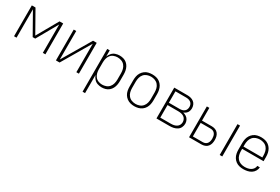

<svg xmlns="http://www.w3.org/2000/svg" viewBox="76 -1596 4167 2858"><g transform="rotate(30 2160.0 -166.5)"><path d="M91 0H134V-488L338 -127H382L586 -488V0H630V-530H567L360 -166L154 -530H91Z M811 0H874L1162 -490V0H1206V-530H1143L854 -40V-530H811Z M1387 205H1430V-106Q1443 -72 1467.5 -44Q1492 -16 1527 -4Q1562 8 1599 8Q1632 8 1664 -1Q1696 -10 1721.5 -31.5Q1747 -53 1762.5 -82.5Q1778 -112 1784 -144.5Q1790 -177 1790 -210V-320Q1790 -353 1784 -385.5Q1778 -418 1762.5 -447.5Q1747 -477 1721.5 -498.5Q1696 -520 1664 -529Q1632 -538 1599 -538Q1562 -538 1527 -526Q1492 -514 1467.5 -486Q1443 -458 1430 -424V-530H1387ZM1585 -31Q1551 -31 1519 -43.5Q1487 -56 1466 -83Q1445 -110 1437.5 -143Q1430 -176 1430 -210V-320Q1430 -354 1437.5 -387Q1445 -420 1466 -447Q1487 -474 1519 -486.5Q1551 -499 1585 -499Q1619 -499 1652 -487Q1685 -475 1707 -448Q1729 -421 1737.5 -387.5Q1746 -354 1746 -320V-210Q1746 -176 1737.5 -142.5Q1729 -109 1707 -82Q1685 -55 1652 -43Q1619 -31 1585 -31Z M2160 8Q2194 8 2227.5 -0.5Q2261 -9 2289 -29.5Q2317 -50 2334.5 -79.5Q2352 -109 2359 -142.5Q2366 -176 2366 -210V-320Q2366 -354 2359 -387.5Q2352 -421 2334.5 -450.5Q2317 -480 2289 -501Q2261 -522 2227.5 -530Q2194 -538 2160 -538Q2126 -538 2092.5 -530Q2059 -522 2031.5 -501Q2004 -480 1986 -450.5Q1968 -421 1961.5 -387.5Q1955 -354 1955 -320V-210Q1955 -176 1961.5 -142.5Q1968 -109 1986 -79.5Q2004 -50 2031.5 -29.5Q2059 -9 2092.5 -0.5Q2126 8 2160 8ZM2160 -31Q2126 -31 2093 -43Q2060 -55 2037.5 -82Q2015 -109 2006.5 -142.5Q1998 -176 1998 -210V-320Q1998 -354 2006.5 -388Q2015 -422 2037.5 -448.5Q2060 -475 2093 -487Q2126 -499 2160 -499Q2194 -499 2227 -487Q2260 -475 2282.5 -448.5Q2305 -422 2313.5 -388Q2322 -354 2322 -320V-210Q2322 -176 2313.5 -142.5Q2305 -109 2282.5 -82Q2260 -55 2227 -43Q2194 -31 2160 -31Z M2539 0H2765Q2798 0 2831 -7Q2864 -14 2892.5 -32.5Q2921 -51 2935.5 -82Q2950 -113 2950 -146Q2950 -177 2936.5 -205.5Q2923 -234 2896.5 -251.5Q2870 -269 2840 -276Q2865 -285 2884.5 -302Q2904 -319 2913 -343.5Q2922 -368 2922 -394Q2922 -423 2911 -451Q2900 -479 2876 -497.5Q2852 -516 2823 -523Q2794 -530 2765 -530H2539ZM2765 -295H2582V-491H2765Q2786 -491 2807 -486Q2828 -481 2845.5 -468Q2863 -455 2871 -434.5Q2879 -414 2879 -393Q2879 -372 2871 -351.5Q2863 -331 2845.5 -317.5Q2828 -304 2807 -299.5Q2786 -295 2765 -295ZM2582 -39V-255H2765Q2790 -255 2815 -250.5Q2840 -246 2861.5 -232.5Q2883 -219 2894.5 -195.5Q2906 -172 2906 -147Q2906 -122 2894.5 -99Q2883 -76 2861 -62.5Q2839 -49 2814.5 -44Q2790 -39 2765 -39Z M3626 0H3670V-530H3626ZM3099 0H3313Q3343 0 3371.5 -10.5Q3400 -21 3419 -44.5Q3438 -68 3445 -97Q3452 -126 3452 -156Q3452 -185 3445 -214Q3438 -243 3419 -266.5Q3400 -290 3371.5 -300.5Q3343 -311 3313 -311H3142V-530H3099ZM3142 -39V-272H3313Q3335 -272 3355 -263.5Q3375 -255 3387.5 -237Q3400 -219 3404.5 -198Q3409 -177 3409 -156Q3409 -134 3404.5 -113Q3400 -92 3387.5 -74Q3375 -56 3355 -47.5Q3335 -39 3313 -39Z M4034 8Q4068 8 4102.5 1Q4137 -6 4167 -24.5Q4197 -43 4215.5 -74Q4234 -105 4236 -139H4192Q4191 -113 4175.5 -90Q4160 -67 4136.5 -54Q4113 -41 4086.5 -36Q4060 -31 4034 -31Q3999 -31 3966 -43Q3933 -55 3910 -81.5Q3887 -108 3878.5 -142Q3870 -176 3870 -210V-246H4238V-320Q4238 -354 4231 -387.5Q4224 -421 4206.5 -450.5Q4189 -480 4161 -501Q4133 -522 4099.5 -530Q4066 -538 4032 -538Q3998 -538 3964.5 -530Q3931 -522 3903.5 -501Q3876 -480 3858 -450.5Q3840 -421 3833.5 -387.5Q3827 -354 3827 -320V-210Q3827 -176 3833.5 -142.5Q3840 -109 3858 -79Q3876 -49 3904 -28.5Q3932 -8 3965.5 0Q3999 8 4034 8ZM3870 -285V-320Q3870 -354 3878.5 -388Q3887 -422 3909.5 -448.5Q3932 -475 3965 -487Q3998 -499 4032 -499Q4066 -499 4099 -487Q4132 -475 4154.5 -448.5Q4177 -422 4185.5 -388Q4194 -354 4194 -320V-285Z"/></g></svg>

Font: Iosevka Sparkle Extralight
Style: Regular
Weight: 200
Designer: Belleve Invis
Foundry: Belleve Invis
Version: Version 4.5.0; ttfautohint (v1.8.3)